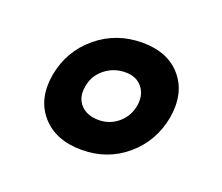

<svg xmlns="http://www.w3.org/2000/svg" viewBox="-69 -601 613 529"><g transform="rotate(20 238.0 -336.5)"><path d="M269 -503.9Q344.2 -503.9 383.5 -457Q422.9 -410.2 410.2 -335.9Q396.5 -262.2 341.6 -215.6Q286.6 -168.9 210.9 -168.9Q134.3 -168.9 93.8 -215.6Q53.2 -262.2 65.9 -335.9Q79.6 -410.2 136 -457Q192.4 -503.9 269 -503.9ZM252.9 -411.1Q218.3 -411.1 192.1 -389.9Q166 -368.7 161.1 -335.9Q155.3 -303.2 173.8 -282.7Q192.4 -262.2 227.1 -262.2Q259.3 -262.2 283.7 -282.7Q308.1 -303.2 314 -335.9Q319.3 -368.2 302.2 -389.6Q285.2 -411.1 252.9 -411.1Z"/></g></svg>

Font: SVN-Poppins
Style: Bold Italic
Weight: 700
Italic angle: -10°
Designer: Ninad Kale (Devanagari), Jonny Pinhorn (Latin)
Foundry: Indian Type Foundry
Version: Version 3.002 2017